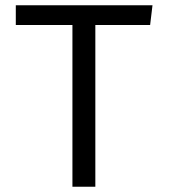

<svg xmlns="http://www.w3.org/2000/svg" viewBox="-20 -709 640 729"><path d="M342 -614H550L559 -689H40V-614H255V0H342Z"/></svg>

Font: FiraMono Nerd Font
Style: Regular
Weight: 400
Designer: Carrois Corporate & Edenspiekermann AG
Foundry: Carrois Corporate GbR & Edenspiekermann AG
Version: Version 003.206;Nerd Fonts 3.3.0